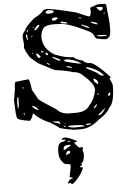

<svg xmlns="http://www.w3.org/2000/svg" viewBox="-74 -872 896 1329"><g transform="rotate(-5 374.5 -207.5)"><path d="M299.8 -818.4Q335.9 -818.4 502 -777.3Q582 -741.2 593.8 -741.2Q604.5 -753.9 604.5 -779.3V-781.2L602.5 -791Q602.5 -808.6 627.9 -808.6Q644.5 -820.3 673.8 -820.3Q714.8 -820.3 714.8 -811.5L727.5 -683.6V-644.5Q727.5 -595.7 713.9 -585.9Q701.2 -574.2 694.3 -574.2Q619.1 -580.1 619.1 -594.7Q607.4 -627.9 571.3 -642.6Q440.4 -707 383.8 -707L345.7 -709Q278.3 -709 265.6 -683.6Q249 -661.1 249 -625V-624Q249 -549.8 327.1 -501Q402.3 -469.7 460.9 -469.7Q460.9 -457 522.5 -439.5Q535.2 -418.9 575.2 -418.9Q618.2 -402.3 696.3 -316.4L701.2 -309.6V-305.7Q701.2 -302.7 693.4 -302.7V-300.8Q711.9 -262.7 711.9 -252.9Q711.9 -129.9 672.9 -98.6Q657.2 -63.5 598.6 -27.3Q533.2 31.2 467.8 31.2H420.9Q313.5 14.6 313.5 3.9Q252.9 -39.1 242.2 -39.1Q175.8 -71.3 149.4 -104.5H144.5Q127 -57.6 117.2 -57.6Q31.2 -70.3 31.2 -86.9Q24.4 -105.5 21.5 -205.1L35.2 -289.1Q35.2 -335 46.9 -335L132.8 -344.7Q142.6 -344.7 151.4 -269.5L190.4 -201.2Q190.4 -196.3 310.5 -119.1Q341.8 -85 395.5 -85H443.4Q513.7 -85 541 -131.8Q574.2 -166 586.9 -230.5V-234.4Q586.9 -274.4 518.6 -333Q487.3 -367.2 441.4 -367.2Q419.9 -378.9 320.3 -392.6L210.9 -449.2L158.2 -494.1Q125 -545.9 122.1 -567.4L124 -589.8L119.1 -642.6Q119.1 -661.1 142.6 -686.5Q142.6 -703.1 208 -760.7Q268.6 -793 279.3 -813.5ZM293 -797.9V-793Q293 -788.1 310.5 -784.2Q347.7 -786.1 347.7 -793V-797.9Q347.7 -808.6 308.6 -808.6Q299.8 -808.6 293 -797.9ZM646.5 -801.8V-797.9Q661.1 -774.4 672.9 -774.4Q682.6 -775.4 689.5 -788.1V-793Q689.5 -801.8 646.5 -801.8ZM691.4 -754.9 694.3 -752H700.2V-758.8H694.3ZM331.1 -740.2Q337.9 -733.4 344.7 -733.4Q359.4 -733.4 373 -748L366.2 -754.9H351.6Q331.1 -754.9 331.1 -740.2ZM515.6 -741.2V-740.2Q515.6 -735.4 532.2 -733.4H536.1V-734.4Q536.1 -739.3 515.6 -741.2ZM388.7 -717.8Q388.7 -708 436.5 -706.1V-709Q436.5 -715.8 395.5 -722.7H393.6ZM204.1 -679.7 206.1 -678.7H210.9Q242.2 -699.2 242.2 -712.9L240.2 -713.9H238.3Q222.7 -713.9 204.1 -681.6ZM597.7 -700.2Q615.2 -687.5 641.6 -681.6L643.6 -683.6V-685.5Q643.6 -694.3 602.5 -704.1H600.6ZM194.3 -699.2 195.3 -697.3V-695.3L201.2 -697.3V-702.1H197.3ZM532.2 -690.4 530.3 -688.5V-686.5Q572.3 -661.1 584 -661.1V-663.1Q584 -672.9 532.2 -690.4ZM154.3 -686.5 151.4 -676.8V-672.9L154.3 -669.9L160.2 -683.6V-685.5ZM142.6 -651.4Q144.5 -630.9 149.4 -615.2H154.3V-617.2L151.4 -654.3H146.5ZM178.7 -637.7V-633.8H181.6L187.5 -638.7V-642.6H183.6ZM632.8 -603.5Q641.6 -596.7 670.9 -596.7L698.2 -597.7V-603.5Q681.6 -606.4 648.4 -606.4H636.7ZM236.3 -528.3V-526.4L240.2 -522.5H253.9V-526.4Q252.9 -531.2 240.2 -531.2ZM174.8 -522.5V-521.5L178.7 -517.6H181.6V-522.5L178.7 -526.4ZM201.2 -517.6V-514.6Q210.9 -485.4 219.7 -485.4H224.6L231.4 -492.2V-494.1Q214.8 -517.6 202.1 -517.6ZM269.5 -517.6 267.6 -515.6V-507.8L276.4 -499H279.3L283.2 -502V-508.8Q278.3 -517.6 269.5 -517.6ZM313.5 -485.4 311.5 -483.4V-481.4Q328.1 -464.8 363.3 -453.1L366.2 -458Q366.2 -464.8 313.5 -485.4ZM388.7 -451.2Q388.7 -444.3 484.4 -423.8L502 -421.9H506.8V-423.8Q464.8 -453.1 406.2 -460Q388.7 -453.1 388.7 -451.2ZM270.5 -447.3 269.5 -446.3Q269.5 -438.5 288.1 -430.7L290 -432.6Q290 -439.5 270.5 -447.3ZM404.3 -412.1V-406.2L426.8 -399.4H441.4V-403.3Q415 -412.1 404.3 -412.1ZM537.1 -392.6V-389.6Q543 -382.8 609.4 -348.6Q635.7 -324.2 650.4 -324.2H652.3L655.3 -328.1Q624 -369.1 549.8 -392.6ZM582 -310.5V-303.7Q582 -290 605.5 -271.5H612.3V-282.2Q612.3 -298.8 584 -310.5ZM87.9 -292V-287.1L91.8 -283.2L96.7 -287.1L94.7 -292ZM42 -182.6 43.9 -148.4H44.9Q53.7 -156.2 53.7 -213.9V-223.6L50.8 -227.5H48.8Q43.9 -227.5 42 -182.6ZM600.6 -205.1V-198.2L605.5 -196.3L609.4 -200.2L607.4 -205.1ZM673.8 -194.3V-186.5L677.7 -182.6H680.7Q689.5 -185.5 689.5 -205.1H684.6ZM144.5 -159.2V-153.3Q165 -127.9 183.6 -127.9H185.5V-131.8Q157.2 -159.2 147.5 -159.2ZM568.4 -109.4V-104.5H571.3Q583 -112.3 591.8 -127.9L588.9 -131.8Q578.1 -126 568.4 -109.4ZM79.1 -112.3V-107.4L85 -102.5H85.9L89.8 -105.5V-107.4L85 -112.3ZM595.7 -59.6V-57.6Q595.7 -54.7 600.6 -54.7Q618.2 -54.7 645.5 -97.7H641.6ZM279.3 -39.1V-37.1Q279.3 -31.2 315.4 -23.4L320.3 -18.6H327.1Q324.2 -36.1 318.4 -36.1ZM358.4 -22.5V-15.6H363.3V-18.6L359.4 -22.5ZM349.6 -2.9V-2L354.5 3.9H365.2V2Q363.3 -2.9 351.6 -2.9ZM504.9 0V3.9L508.8 6.8H513.7Q539.1 4.9 539.1 0L536.1 -2.9H508.8ZM378.9 4.9Q397.5 15.6 429.7 15.6H431.6L491.2 13.7V10.7Q487.3 0 397.5 0Q378.9 0 378.9 4.9ZM349.6 79.1Q374 79.1 432.6 111.3V113.3Q411.1 118.2 411.1 122.1Q439.5 158.2 445.3 158.2L460 154.3Q464.8 154.3 468.8 163.1L463.9 179.7Q470.7 192.4 470.7 200.2Q470.7 253.9 445.3 270.5Q445.3 274.4 453.1 274.4V277.3Q453.1 280.3 438.5 286.1V293L457 295.9Q447.3 326.2 422.9 357.4Q384.8 404.3 370.1 404.3L359.4 393.6Q352.5 398.4 345.7 398.4L343.8 393.6Q356.4 366.2 377.9 366.2L379.9 364.3V363.3Q379.9 359.4 359.4 354.5V350.6Q373 293 373 272.5V268.6Q373 265.6 334 260.7Q295.9 230.5 295.9 181.6V169.9Q295.9 106.4 336.9 106.4Q352.5 100.6 352.5 96.7L349.6 92.8H330.1L327.1 89.8V87.9Q334 79.1 349.6 79.1ZM366.2 108.4V110.4H383.8V104.5H370.1ZM334 161.1V165Q344.7 165 386.7 135.7V133.8L377.9 131.8Q336.9 131.8 336.9 147.5ZM349.6 195.3V199.2L352.5 202.1L363.3 192.4H375L377 183.6V176.8L371.1 171.9H370.1Q349.6 175.8 349.6 195.3Z"/></g></svg>

Font: Love Ya Like A Sister
Style: Regular
Weight: 400
Designer: Kimberly Geswein
Foundry: Kimberly Geswein
Version: Version 1.002 2007